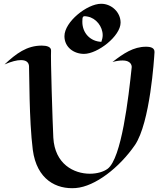

<svg xmlns="http://www.w3.org/2000/svg" viewBox="-20 -977 893 1019"><path d="M800 -700C801 -722 782 -729 755 -729C688 -729 635 -693 577 -648C599 -654 616 -656 630 -656C683 -656 679 -620 679 -620C662 -458 625 -136 551 -81C529 -65 495 -55 457 -55C372 -55 271 -106 263 -246C259 -329 248 -669 251 -708C252 -728 229 -735 202 -735C122 -735 66 -693 4 -635C41 -651 70 -658 91 -658C118 -658 132 -647 134 -627C136 -591 134 -340 154 -182C175 -23 280 29 382 21C485 13 614 -88 696 -207C777 -326 798 -666 800 -700ZM620 -857C620 -912 572 -957 517 -957C442 -957 322 -861 322 -785C322 -727 371 -691 426 -691C498 -691 620 -785 620 -857ZM525 -790C525 -779 522 -766 518 -755C459 -757 417 -802 417 -861C417 -891 419 -894 445 -889C490 -881 525 -836 525 -790Z"/></svg>

Font: Eagle Lake
Style: Regular
Weight: 400
Designer: Astigmatic (AOETI)
Foundry: Astigmatic (AOETI)
Version: Version 1.000